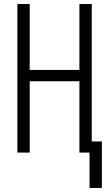

<svg xmlns="http://www.w3.org/2000/svg" viewBox="-20 -755 540 950"><path d="M423 175V0H373V-353H127V0H66V-735H127V-409H373V-735H434V-55H484V175Z"/></svg>

Font: Iosevka Curly Light
Style: Regular
Weight: 300
Monospace: yes
Designer: Belleve Invis
Foundry: Belleve Invis
Version: Version 22.1.2; ttfautohint (v1.8.4)